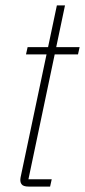

<svg xmlns="http://www.w3.org/2000/svg" viewBox="-20 -689 314 709"><path d="M86 0Q65 0 59 -9.5Q53 -19 56 -34L190 -669H220L85 -27H171L165 0ZM76 -488 82 -515H274L268 -488Z"/></svg>

Font: Hubot Sans Condensed ExtraLight
Style: Italic
Weight: 200
Width: 3
Italic angle: -12.0243°
Designer: Deni Anggara
Foundry: GitHub, Inc., Subsidiary of Microsoft Corporation
Version: Version 2.000